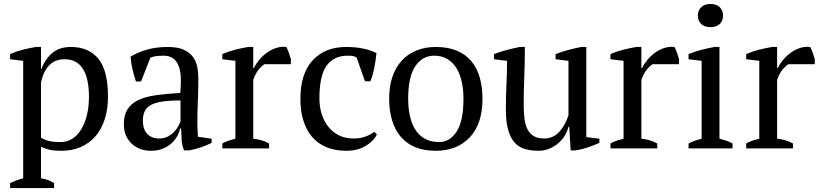

<svg xmlns="http://www.w3.org/2000/svg" viewBox="-20 -749 4139 969"><path d="M253 200H31V175Q65 159 97 151V-442L31 -450V-476Q63 -490 96.5 -498.5Q130 -507 162 -512H187V-400H188Q208 -451 244 -481.5Q280 -512 338 -512Q427 -512 476 -453Q525 -394 525 -261Q525 -198 508.5 -147Q492 -96 461.5 -61Q431 -26 387.5 -7Q344 12 291 12Q254 12 233 7.5Q212 3 187 -8V151Q203 153 219 158.5Q235 164 253 175ZM306 -450Q257 -450 228 -419Q199 -388 187 -334V-54Q205 -43 227.5 -37.5Q250 -32 286 -32Q319 -32 345.5 -49Q372 -66 390.5 -97Q409 -128 419 -169.5Q429 -211 429 -261Q429 -302 422.5 -336.5Q416 -371 401.5 -396.5Q387 -422 363.5 -436Q340 -450 306 -450Z M976 -131Q976 -109 977 -93Q978 -77 979 -59L1048 -49V-28Q1023 -15 992.5 -5Q962 5 934 10H909Q899 -13 897 -40.5Q895 -68 894 -101H889Q885 -81 873.5 -60.5Q862 -40 843.5 -24Q825 -8 800 2Q775 12 743 12Q682 12 643.5 -25Q605 -62 605 -122Q605 -168 623.5 -197.5Q642 -227 678 -244Q714 -261 767 -268.5Q820 -276 890 -280Q894 -323 892.5 -357.5Q891 -392 881.5 -416.5Q872 -441 853.5 -454.5Q835 -468 805 -468Q791 -468 773.5 -466.5Q756 -465 739 -458L692 -338H666Q656 -368 648.5 -400Q641 -432 639 -463Q677 -486 723.5 -499Q770 -512 827 -512Q878 -512 908.5 -497.5Q939 -483 955 -460Q971 -437 976 -409Q981 -381 981 -353Q981 -293 978.5 -237.5Q976 -182 976 -131ZM783 -50Q808 -50 827 -60Q846 -70 859 -84Q872 -98 880 -112.5Q888 -127 891 -137V-242Q833 -242 796 -236Q759 -230 738 -217Q717 -204 709 -184.5Q701 -165 701 -140Q701 -97 723 -73.5Q745 -50 783 -50Z M1315 -425Q1304 -419 1287.5 -400.5Q1271 -382 1258 -346V-49Q1278 -47 1298 -41.5Q1318 -36 1338 -25V0H1102V-25Q1120 -35 1136 -40Q1152 -45 1168 -49V-442L1102 -450V-476Q1134 -490 1168 -498.5Q1202 -507 1233 -512H1258V-406H1262Q1271 -426 1287.5 -446Q1304 -466 1325.5 -482Q1347 -498 1372.5 -506.5Q1398 -515 1425 -512Q1432 -499 1437.5 -483.5Q1443 -468 1448 -451V-425Z M1882 -70Q1864 -35 1823.5 -11.5Q1783 12 1729 12Q1670 12 1626.5 -6.5Q1583 -25 1554 -59.5Q1525 -94 1510.5 -142.5Q1496 -191 1496 -250Q1496 -377 1558 -444.5Q1620 -512 1727 -512Q1776 -512 1814.5 -503.5Q1853 -495 1880 -481Q1877 -448 1869 -407Q1861 -366 1849 -339H1822L1780 -458Q1773 -463 1764 -465.5Q1755 -468 1734 -468Q1666 -468 1629 -418.5Q1592 -369 1592 -251Q1592 -213 1602.5 -177Q1613 -141 1634.5 -112.5Q1656 -84 1688.5 -67Q1721 -50 1764 -50Q1799 -50 1825 -60Q1851 -70 1869 -84Z M1944 -250Q1944 -313 1960.5 -361.5Q1977 -410 2008 -443.5Q2039 -477 2082.5 -494.5Q2126 -512 2179 -512Q2241 -512 2286 -493Q2331 -474 2359.5 -439.5Q2388 -405 2401.5 -357Q2415 -309 2415 -250Q2415 -124 2351 -56Q2287 12 2179 12Q2119 12 2075 -6.5Q2031 -25 2002 -59.5Q1973 -94 1958.5 -142.5Q1944 -191 1944 -250ZM2040 -250Q2040 -205 2048.5 -165Q2057 -125 2075.5 -95.5Q2094 -66 2124 -49Q2154 -32 2196 -32Q2250 -32 2284.5 -85Q2319 -138 2319 -250Q2319 -296 2310.5 -335.5Q2302 -375 2284 -404.5Q2266 -434 2238 -451Q2210 -468 2171 -468Q2112 -468 2076 -415Q2040 -362 2040 -250Z M2533 -198Q2533 -261 2536 -321.5Q2539 -382 2539 -442L2473 -450V-476Q2505 -488 2538.5 -497Q2572 -506 2604 -512H2629Q2629 -437 2626 -363Q2623 -289 2623 -216Q2623 -177 2627.5 -146Q2632 -115 2643.5 -94Q2655 -73 2675 -61.5Q2695 -50 2726 -50Q2771 -50 2801.5 -82.5Q2832 -115 2849 -167V-442L2784 -450V-476Q2815 -488 2848.5 -497Q2882 -506 2914 -512H2939V-57L3005 -49V-28Q2976 -15 2946.5 -5Q2917 5 2885 10H2860L2853 -109H2849Q2844 -88 2831.5 -66.5Q2819 -45 2799 -27.5Q2779 -10 2753.5 1Q2728 12 2698 12Q2658 12 2627.5 2.5Q2597 -7 2576 -31Q2555 -55 2544 -95.5Q2533 -136 2533 -198Z M3274 -425Q3263 -419 3246.5 -400.5Q3230 -382 3217 -346V-49Q3237 -47 3257 -41.5Q3277 -36 3297 -25V0H3061V-25Q3079 -35 3095 -40Q3111 -45 3127 -49V-442L3061 -450V-476Q3093 -490 3127 -498.5Q3161 -507 3192 -512H3217V-406H3221Q3230 -426 3246.5 -446Q3263 -466 3284.5 -482Q3306 -498 3331.5 -506.5Q3357 -515 3384 -512Q3391 -499 3396.5 -483.5Q3402 -468 3407 -451V-425Z M3455 0ZM3677 0H3455V-25Q3470 -33 3486 -38.5Q3502 -44 3521 -49V-442L3455 -450V-476Q3484 -488 3518 -497Q3552 -506 3586 -512H3611V-49Q3631 -44 3647 -38.5Q3663 -33 3677 -25ZM3502 -670Q3502 -697 3519.5 -713Q3537 -729 3566 -729Q3595 -729 3612 -713Q3629 -697 3629 -670Q3629 -643 3612 -627.5Q3595 -612 3566 -612Q3537 -612 3519.5 -627.5Q3502 -643 3502 -670Z M3959 -425Q3948 -419 3931.5 -400.5Q3915 -382 3902 -346V-49Q3922 -47 3942 -41.5Q3962 -36 3982 -25V0H3746V-25Q3764 -35 3780 -40Q3796 -45 3812 -49V-442L3746 -450V-476Q3778 -490 3812 -498.5Q3846 -507 3877 -512H3902V-406H3906Q3915 -426 3931.5 -446Q3948 -466 3969.5 -482Q3991 -498 4016.5 -506.5Q4042 -515 4069 -512Q4076 -499 4081.5 -483.5Q4087 -468 4092 -451V-425Z"/></svg>

Font: PT Serif
Style: Regular
Weight: 400
Designer: A.Korolkova, O.Umpeleva, V.Yefimov
Foundry: ParaType Ltd
Version: Version 1.000W OFL; ttfautohint (v1.6)